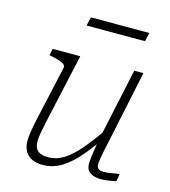

<svg xmlns="http://www.w3.org/2000/svg" viewBox="-110 -817 809 914"><g transform="rotate(15 294.5 -360.0)"><path d="M147 -189Q140 -157 136 -134Q132 -111 132 -92Q132 -73 139 -59.5Q146 -46 161.5 -39.5Q177 -33 200 -33Q241 -33 278 -56.5Q315 -80 352.5 -124.5Q390 -169 433 -230L443 -203Q402 -141 361.5 -93Q321 -45 278 -18Q235 9 185 9Q134 9 109.5 -16.5Q85 -42 85 -83Q85 -104 89.5 -131.5Q94 -159 101 -191L161 -460Q164 -472 156.5 -479Q149 -486 132.5 -491.5Q116 -497 91 -502L81 -504L88 -537H224ZM463 -194Q455 -158 449.5 -132Q444 -106 441.5 -89Q439 -72 439 -63Q439 -47 447.5 -40.5Q456 -34 472 -34Q496 -34 516 -38.5Q536 -43 550 -43L544 -7Q534 -5 521.5 -2.5Q509 0 495 1.5Q481 3 468 3Q437 3 416.5 -10.5Q396 -24 396 -55Q396 -64 398 -81Q400 -98 403.5 -121.5Q407 -145 412 -175L413 -179L490 -537H535ZM225 -729H513L503 -686H215Z"/></g></svg>

Font: Roboto Serif 20pt Thin
Style: Italic
Weight: 250
Italic angle: -10°
Version: Version 1.007